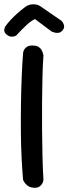

<svg xmlns="http://www.w3.org/2000/svg" viewBox="-55 -713 323 906"><path d="M-20 -547Q-29 -553 -32.5 -560Q-36 -567 -35 -573Q-34 -579 -32.5 -583Q-31 -587 -31 -587Q-18 -605 -4 -620Q10 -635 27 -650Q44 -665 65 -681Q74 -688 86.5 -691Q99 -694 113 -692Q127 -690 139 -681L235 -615Q235 -615 238.5 -611Q242 -607 245 -600Q248 -593 247.5 -585Q247 -577 238 -567Q231 -560 222.5 -558.5Q214 -557 206.5 -558.5Q199 -560 194 -562Q189 -564 189 -564L110 -623Q92 -615 70.5 -595Q49 -575 21 -545Q21 -545 15 -542.5Q9 -540 -0.5 -540Q-10 -540 -20 -547ZM104 173Q90 172 80.5 166.5Q71 161 65 153.5Q59 146 56.5 141Q54 136 54 136Q50 92 47 33.5Q44 -25 43.5 -91.5Q43 -158 44 -224.5Q45 -291 47.5 -353Q50 -415 54 -463Q54 -463 55 -468.5Q56 -474 60.5 -481Q65 -488 74.5 -493.5Q84 -499 101 -498Q118 -498 128 -491Q138 -484 142.5 -474.5Q147 -465 148.5 -458Q150 -451 150 -451Q147 -412 145.5 -355.5Q144 -299 143.5 -234Q143 -169 143.5 -102Q144 -35 145.5 26.5Q147 88 150 135Q150 135 149 141Q148 147 143.5 154.5Q139 162 130 168Q121 174 104 173Z"/></svg>

Font: Sour Gummy
Style: Regular
Weight: 400
Designer: Stefie Justprince
Foundry: Eifetstype
Version: Version 1.000